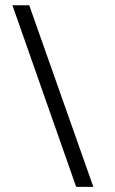

<svg xmlns="http://www.w3.org/2000/svg" viewBox="-20 -731 437 731"><path d="M270 -19.5 27.3 -710.9H91.3L335.4 -19.5Z"/></svg>

Font: Ride Light
Style: Regular
Weight: 300
Version: Version 3.000